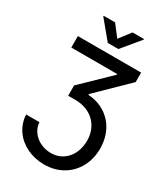

<svg xmlns="http://www.w3.org/2000/svg" viewBox="-269 -1070 1222 1393"><g transform="rotate(30 341.5 -373.5)"><path d="M155.5 -46.9Q157.7 -13.1 173.3 14.9Q188.9 43 213.8 63.2Q238.6 83.5 270.8 94.6Q302.9 105.8 338.4 105.8Q381.4 105.8 415.5 89.3Q449.6 72.8 473.4 44.4Q497.2 16 509.8 -22Q522.4 -60 522.4 -103Q522.4 -150.6 506.2 -190Q490.1 -229.4 460.9 -257.6Q431.8 -285.9 391.3 -301.5Q350.9 -317.1 302.2 -317.1H240.1V-403.4L469.5 -625.7V-631.4H84.9V-727.3H614.7V-647.7L364.3 -403.1V-396Q426.5 -392.4 476.2 -368.3Q525.9 -344.1 560.9 -304.7Q595.9 -265.3 614.5 -213.1Q633.2 -160.9 633.2 -100.5Q633.2 -57.9 623.6 -18.6Q614 20.6 596.1 54.2Q578.1 87.7 552 115.1Q525.9 142.4 493.1 161.9Q460.2 181.5 421 191.9Q381.7 202.4 337 202.4Q297.2 202.4 260.5 194.1Q223.7 185.7 191.8 170.3Q159.8 154.8 133.3 132.6Q106.9 110.4 87.7 82.7Q68.5 55 57.2 22.4Q45.8 -10.3 44 -46.9ZM172.9 -948.5H268.8L342 -853.3L414.8 -948.5H511V-943.2L386 -792.6H297.6L172.9 -943.2Z"/></g></svg>

Font: Cannonade Med
Style: Regular
Weight: 500
Designer: Rasmus Andersson
Foundry: rsms
Version: Version 3.012;git-f93a4a705